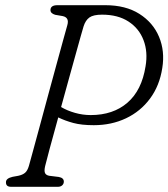

<svg xmlns="http://www.w3.org/2000/svg" viewBox="-20 -720 649 740"><path d="M605.5 -458Q595 -389.5 558.2 -340Q521.5 -290.5 465.5 -264Q409.5 -237.5 341.5 -237.5Q294.5 -237.5 262.8 -246Q231 -254.5 204.5 -267.5Q185.5 -199 171.2 -146Q157 -93 154 -80Q149.5 -60.5 153.8 -52.5Q158 -44.5 170 -42.5L206.5 -38Q226 -34.5 226 -20Q226 -11.5 219.8 -5.8Q213.5 0 203 0H23Q2.5 0 3 -17.5Q2.5 -32.5 28.5 -38.5L50.5 -42.5Q67 -46 76.5 -54Q86 -62 91.5 -81Q95 -93.5 106.2 -134.5Q117.5 -175.5 133 -233Q148.5 -290.5 165.5 -353.2Q182.5 -416 198.2 -473.2Q214 -530.5 225 -571Q236 -611.5 239.5 -623Q248 -652.5 221.5 -658L192.5 -663Q174.5 -668.5 174.5 -681Q174.5 -700 201.5 -700H385.5Q464.5 -700 517.2 -666.5Q570 -633 593 -578Q616 -523 605.5 -458ZM302 -618Q300 -612.5 292 -583.5Q284 -554.5 271.5 -510Q259 -465.5 244.5 -412.8Q230 -360 215.5 -307.5Q239 -293.5 269 -285Q299 -276.5 329.5 -276.5Q416 -276.5 471.2 -324.2Q526.5 -372 541 -464.5Q550.5 -520 533.2 -565.2Q516 -610.5 475.2 -637Q434.5 -663.5 373.5 -663.5Q340 -663.5 324.8 -652.8Q309.5 -642 302 -618Z"/></svg>

Font: Fraunces 144pt S100 Light
Style: Italic
Weight: 300
Italic angle: -16°
Version: Version 1.000; ttfautohint (v1.8.3)